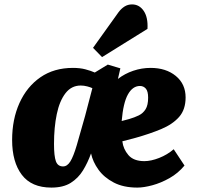

<svg xmlns="http://www.w3.org/2000/svg" viewBox="-20 -837 895 871"><path d="M663 -529Q733 -529 777.5 -492.5Q822 -456 822 -395Q822 -340 792.5 -306.5Q763 -273 711.5 -251.5Q660 -230 596 -212L535 -196Q539 -161 562.5 -133.5Q586 -106 635 -106Q665 -106 702 -120.5Q739 -135 768 -160L817 -86Q788 -51 749 -29Q710 -7 671 3.5Q632 14 603 14Q540 14 496 -9Q452 -32 426.5 -67.5Q401 -103 393 -141Q378 -99 356.5 -64Q335 -29 301 -7.5Q267 14 213 14Q123 14 79 -44Q35 -102 35 -202Q35 -296 68.5 -370Q102 -444 163.5 -486.5Q225 -529 311 -529Q343 -529 367.5 -522.5Q392 -516 410 -508L469 -544L526 -527L515 -479Q546 -503 584.5 -516Q623 -529 663 -529ZM266 -82Q285 -82 299 -104.5Q313 -127 328 -177.5Q343 -228 366 -311L399 -437Q391 -441 376 -445Q361 -449 346 -449Q304 -449 277 -414Q250 -379 237.5 -319Q225 -259 225 -184Q225 -129 233.5 -105.5Q242 -82 266 -82ZM652 -394Q652 -423 641.5 -435Q631 -447 615 -447Q582 -447 560.5 -409Q539 -371 532 -288L566 -297Q590 -304 609.5 -313.5Q629 -323 640.5 -341.5Q652 -360 652 -394ZM518 -782Q530 -798 545 -807.5Q560 -817 579 -817Q612 -817 632 -787.5Q652 -758 649 -706L443 -578L402 -620Z"/></svg>

Font: Literata 12pt ExtraBold
Style: Italic
Weight: 800
Italic angle: -2°
Designer: Latin by Veronika Burian and Jose Scaglione. Greek by Irene Vlachou. Cyrillic by Vera Evstafieva
Foundry: TypeTogether
Version: Version 3.002